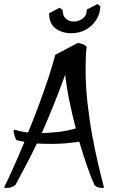

<svg xmlns="http://www.w3.org/2000/svg" viewBox="-44 -888 566 942"><path d="M-12 34Q-13 34 -18.5 33.5Q-24 33 -24 31Q-4 -8 22 -66.5Q48 -125 76 -192Q67 -194 57.5 -196Q48 -198 38 -200Q31 -208 27 -223.5Q23 -239 23 -244Q23 -251 26 -251Q32 -251 48.5 -246Q65 -241 94 -238Q121 -304 146.5 -372.5Q172 -441 193 -504.5Q214 -568 227 -619L337 -677Q345 -677 359 -672.5Q373 -668 381 -658Q378 -632 377 -604.5Q376 -577 376 -550Q376 -468 385 -385.5Q394 -303 408 -226.5Q422 -150 437.5 -84Q453 -18 466 31Q466 34 458 34Q443 34 434 30Q425 26 419 19Q403 -16 383.5 -72Q364 -128 345 -193Q277 -182 207 -182Q188 -182 171 -182.5Q154 -183 137 -184Q114 -136 88 -86Q62 -36 32 19Q24 26 13 30Q2 34 -12 34ZM161 -235Q201 -236 244 -241Q287 -246 328 -258Q310 -326 296 -395Q282 -464 276 -522Q247 -442 219 -372.5Q191 -303 161 -235ZM306 -725Q260 -725 228.5 -748.5Q197 -772 197 -823L248 -850L263 -840Q263 -809 281 -795Q299 -781 322.5 -782.5Q346 -784 364 -799Q382 -814 382 -841L434 -868L448 -858Q448 -823 429.5 -792.5Q411 -762 379 -743.5Q347 -725 306 -725Z"/></svg>

Font: Julee
Style: Regular
Weight: 400
Designer: Julian Tunni
Foundry: Julian Tunni
Version: Version 1.002; ttfautohint (v1.8.4.7-5d5b);gftools[0.9.23]